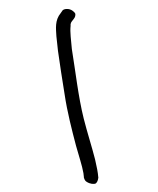

<svg xmlns="http://www.w3.org/2000/svg" viewBox="-137 -763 735 896"><g transform="rotate(20 231.0 -314.5)"><path d="M23 -665 19 -650C4 -608 23 -574 37 -541L67 -480C97 -424 131 -361 166 -299C205 -227 255 -154 298 -92C327 -51 355 -17 374 16C378 23 381 30 382 32V33C394 51 403 48 402 49C420 53 438 49 445 41C449 33 449 24 447 15V13C434 -15 424 -30 403 -63C369 -113 326 -168 288 -224C230 -310 176 -419 125 -510C108 -548 90 -578 82 -612H81C79 -619 79 -625 81 -631L86 -647C89 -656 87 -664 84 -670C76 -678 57 -684 41 -678C34 -676 26 -671 23 -665Z"/></g></svg>

Font: Stray Cat
Style: ExBd
Weight: 800
Version: Version 1.0